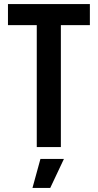

<svg xmlns="http://www.w3.org/2000/svg" viewBox="-20 -720 479 940"><path d="M160 0V-597H19V-700H420V-597H278V0ZM139 200 178 58H293L226 200Z"/></svg>

Font: Tektur SemiCondensed Medium
Style: Regular
Weight: 500
Width: 4
Designer: Adam Jagosz
Foundry: Adam Jagosz
Version: Version 1.005;gftools[0.9.30]